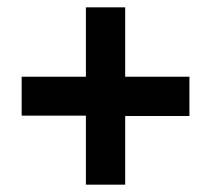

<svg xmlns="http://www.w3.org/2000/svg" viewBox="-20 -615 576 523"><path d="M321 -406H496V-299H321V-112H214V-300H39V-406H214V-595H321Z"/></svg>

Font: Noto Sans Thai SemiCondensed
Style: Bold
Weight: 700
Width: 4
Designer: Monotype Design Team
Foundry: Monotype Imaging Inc.
Version: Version 2.001